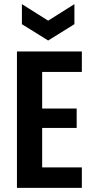

<svg xmlns="http://www.w3.org/2000/svg" viewBox="-20 -909 445 929"><path d="M62 0V-660H376V-561H184V-384H351V-290H184V-99H376V0ZM86 -889 213 -809 340 -889V-792L213 -713L86 -792Z"/></svg>

Font: Bricolage Grotesque 12pt Condensed SemiBold
Style: Regular
Weight: 600
Width: 3
Designer: Mathieu Triay
Foundry: Atelier Triay
Version: Version 1.001; ttfautohint (v1.8.4.7-5d5b);gftools[0.9.33.de